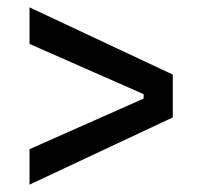

<svg xmlns="http://www.w3.org/2000/svg" viewBox="-20 -584 549 520"><path d="M60 -84V-180L369 -317V-329L60 -465V-564L448 -382V-266Z"/></svg>

Font: Bricolage Grotesque 17pt
Style: Regular
Weight: 400
Version: Version 1.001;gftools[0.9.33.dev8+g029e19f]